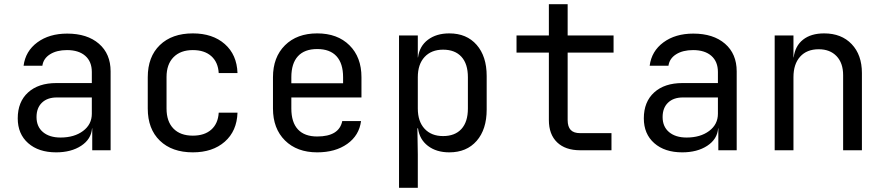

<svg xmlns="http://www.w3.org/2000/svg" viewBox="-20 -720 4240 920"><path d="M510 -378V0H422V-105H421Q417 -53 369 -21.5Q321 10 249 10Q165 10 115 -34Q65 -78 65 -153Q65 -232 114.5 -277Q164 -322 250 -322H420V-375Q420 -425 388.5 -452.5Q357 -480 301 -480Q252 -480 220 -460Q188 -440 183 -405H93Q102 -475 159 -517Q216 -559 302 -559Q398 -559 454 -510.5Q510 -462 510 -378ZM420 -175V-253H252Q207 -253 181 -228Q155 -203 155 -159Q155 -113 186 -87Q217 -61 270 -61Q336 -61 378 -92.5Q420 -124 420 -175Z M688 -200V-350Q688 -448 746 -504Q804 -560 904 -560Q999 -560 1057 -509Q1115 -458 1118 -370H1028Q1025 -422 992.5 -451Q960 -480 904 -480Q845 -480 811.5 -446Q778 -412 778 -351V-200Q778 -138 811 -104Q844 -70 904 -70Q960 -70 992.5 -99Q1025 -128 1028 -180H1118Q1115 -92 1057 -41Q999 10 904 10Q804 10 746 -46Q688 -102 688 -200Z M1712 -253H1376V-200Q1376 -134 1407.5 -100Q1439 -66 1500 -66Q1605 -66 1620 -140H1710Q1701 -71 1644 -30.5Q1587 10 1500 10Q1403 10 1345.5 -47Q1288 -104 1288 -200V-350Q1288 -446 1345.5 -503Q1403 -560 1500 -560Q1597 -560 1654.5 -503Q1712 -446 1712 -350ZM1376 -321H1624V-350Q1624 -416 1592.5 -450.5Q1561 -485 1500 -485Q1439 -485 1407.5 -450.5Q1376 -416 1376 -350Z M2312 -356V-195Q2312 -100 2264 -45Q2216 10 2133 10Q2071 10 2030.5 -21Q1990 -52 1983 -105H1980L1982 20V180H1892V-550H1982V-445H1983Q1990 -499 2030.5 -529.5Q2071 -560 2133 -560Q2216 -560 2264 -505Q2312 -450 2312 -356ZM2222 -350Q2222 -414 2191 -448Q2160 -482 2103 -482Q2047 -482 2014.5 -447Q1982 -412 1982 -350V-200Q1982 -138 2014.5 -103Q2047 -68 2103 -68Q2160 -68 2191 -102Q2222 -136 2222 -200Z M2760 0Q2689 0 2649.5 -38Q2610 -76 2610 -145V-468H2455V-550H2610V-700H2700V-550H2920V-468H2700V-145Q2700 -113 2714.5 -97.5Q2729 -82 2760 -82H2910V0Z M3510 -378V0H3422V-105H3421Q3417 -53 3369 -21.5Q3321 10 3249 10Q3165 10 3115 -34Q3065 -78 3065 -153Q3065 -232 3114.5 -277Q3164 -322 3250 -322H3420V-375Q3420 -425 3388.5 -452.5Q3357 -480 3301 -480Q3252 -480 3220 -460Q3188 -440 3183 -405H3093Q3102 -475 3159 -517Q3216 -559 3302 -559Q3398 -559 3454 -510.5Q3510 -462 3510 -378ZM3420 -175V-253H3252Q3207 -253 3181 -228Q3155 -203 3155 -159Q3155 -113 3186 -87Q3217 -61 3270 -61Q3336 -61 3378 -92.5Q3420 -124 3420 -175Z M4110 -370V0H4020V-360Q4020 -418 3988.5 -451Q3957 -484 3903 -484Q3846 -484 3814 -448.5Q3782 -413 3782 -350V0H3692V-550H3782V-445H3783Q3790 -500 3828 -530Q3866 -560 3929 -560Q4012 -560 4061 -508.5Q4110 -457 4110 -370Z"/></svg>

Font: JetBrains Mono
Style: Regular
Weight: 400
Monospace: yes
Designer: Philipp Nurullin, Konstantin Bulenkov
Foundry: JetBrains
Version: Version 2.001;December 29, 2023;FontCreator 11.5.0.2427 32-b